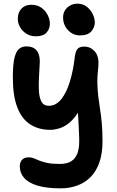

<svg xmlns="http://www.w3.org/2000/svg" viewBox="-20 -766 639 1047"><path d="M311 261Q233 261 184 246Q135 231 111.5 204Q88 177 88 142Q88 118 100.5 105Q113 92 137 92Q153 92 165.5 97.5Q178 103 195 110Q212 117 238 122.5Q264 128 306 128Q346 128 369 113Q392 98 402 70.5Q412 43 412 5Q412 -29 410 -58Q408 -87 407 -117Q406 -133 405 -151Q402 -147 400 -144Q376 -109 350.5 -90.5Q325 -72 300 -65Q275 -58 254 -58Q191 -58 145 -87.5Q99 -117 74.5 -180Q50 -243 50 -343Q50 -415 59 -451Q68 -487 84.5 -500Q101 -513 123 -513Q150 -513 166.5 -502.5Q183 -492 190 -473.5Q197 -455 197 -429Q195 -386 192.5 -343Q190 -300 192.5 -265.5Q195 -231 207 -210Q219 -189 246 -189Q285 -189 314 -225Q343 -261 361.5 -322.5Q380 -384 388 -457Q392 -487 403 -499.5Q414 -512 440 -512Q457 -512 471.5 -505Q486 -498 497.5 -485Q509 -472 514 -451Q519 -430 516 -400Q510 -350 511 -311.5Q512 -273 516 -239.5Q520 -206 525.5 -171.5Q531 -137 535 -94.5Q539 -52 539 5Q539 71 522 119.5Q505 168 474.5 199Q444 230 402 245.5Q360 261 311 261ZM416 -573Q378 -573 351 -601.5Q324 -630 324 -672Q324 -704 347 -725Q370 -746 402 -746Q432 -746 453 -729.5Q474 -713 485.5 -689.5Q497 -666 497 -643Q497 -618 478.5 -595.5Q460 -573 416 -573ZM175 -568Q147 -568 125 -581.5Q103 -595 90 -617Q77 -639 77 -663Q77 -698 97 -719Q117 -740 151 -740Q183 -740 205.5 -724Q228 -708 240 -684Q252 -660 252 -636Q252 -609 234 -588.5Q216 -568 175 -568Z"/></svg>

Font: Shantell Sans Light SemiBold
Style: Regular
Weight: 600
Version: Version 1.008;[ac192a2d6]